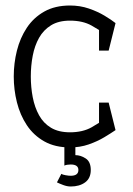

<svg xmlns="http://www.w3.org/2000/svg" viewBox="-20 -528 485 698"><path d="M235 8Q180 8 141 -14Q102 -36 77.5 -73Q53 -110 41.5 -156Q30 -202 30 -250Q30 -298 41.5 -344Q53 -390 77.5 -427Q102 -464 141 -486Q180 -508 235 -508V-453Q193 -453 165.5 -436Q138 -419 122 -390.5Q106 -362 99 -325.5Q92 -289 92 -250Q92 -211 99 -174.5Q106 -138 122 -109Q138 -80 165.5 -63.5Q193 -47 235 -47ZM234 8V-47Q281 -47 313.5 -65.5Q346 -84 365 -99L400 -55Q384 -44 359 -29Q334 -14 302.5 -3Q271 8 234 8ZM365 -402Q345 -417 313 -435Q281 -453 234 -453V-508Q271 -508 303 -497Q335 -486 360 -471Q385 -456 400 -444ZM340 -155H375L400 -55H340ZM340 -344V-444H400L375 -344ZM237 70Q230 70 224 71Q218 72 214 74V0H254V36Q273 36 291.5 48Q310 60 310 90Q310 120 289.5 135Q269 150 237 150Q224 150 209.5 144.5Q195 139 187 135L203 104Q207 107 218.5 109Q230 111 237 111Q265 111 265 90Q265 70 237 70Z"/></svg>

Font: Epunda Slab Light
Style: Regular
Weight: 300
Designer: Simon Atzbach
Foundry: typofactur
Version: Version 1.102